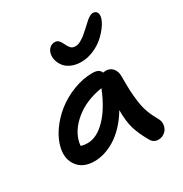

<svg xmlns="http://www.w3.org/2000/svg" viewBox="-181 -888 1010 1061"><g transform="rotate(-30 324.0 -357.0)"><path d="M371.1 -547.9Q336.4 -547.9 309.8 -559.6Q283.2 -571.3 268.6 -589.6Q253.9 -607.9 248 -629.2Q242.2 -650.4 246.1 -670.9Q250.5 -691.9 264.2 -704.3Q277.8 -716.8 297.9 -716.8Q313 -716.8 322.5 -706.1Q332 -695.3 340.8 -675.8Q346.2 -665.5 348.6 -661.6Q351.1 -657.7 356.9 -650.9Q362.8 -644 370.4 -641.6Q377.9 -639.2 389.2 -639.2Q402.3 -639.2 419.7 -648.7Q437 -658.2 448.2 -667.2Q459.5 -676.3 479 -693.8Q485.8 -699.7 499.5 -712.6Q513.2 -725.6 521 -732.2Q528.8 -738.8 539.6 -744.9Q550.3 -751 559.1 -751Q576.7 -751 584.2 -739.7Q591.8 -728.5 587.9 -708Q583 -686 564.2 -658.9Q545.4 -631.8 517.6 -606.7Q489.7 -581.5 450.4 -564.7Q411.1 -547.9 371.1 -547.9ZM160.2 -36.1Q89.4 -36.1 54.9 -80.8Q20.5 -125.5 33.2 -189.9Q43.5 -241.2 78.1 -291.5Q112.8 -341.8 161.1 -379.9Q209.5 -418 270.8 -441.4Q332 -464.8 392.1 -464.8Q436 -464.8 444.8 -437Q454.6 -439 460.9 -439Q489.3 -439 506.1 -419.7Q522.9 -400.4 522.9 -370.1Q522.9 -310.5 524.2 -279.5Q525.4 -248.5 530.8 -206.8Q536.1 -165 548.6 -131.3Q561 -97.7 582 -61Q590.8 -46.4 590.6 -28.8Q590.3 -11.2 582.8 3.2Q575.2 17.6 559.8 27.3Q544.4 37.1 524.9 37.1Q494.6 37.1 479 8.8Q448.2 -44.4 433.3 -92Q418.5 -139.6 418.9 -212.9Q391.1 -166 357.7 -131.1Q324.2 -96.2 290.5 -75.9Q256.8 -55.7 224.4 -45.9Q191.9 -36.1 160.2 -36.1ZM137.2 -166Q134.8 -151.4 134.8 -148.9Q150.4 -142.1 178.2 -142.1Q235.4 -142.1 293 -200.4Q350.6 -258.8 394 -367.2Q290 -351.1 220.7 -294.4Q151.4 -237.8 137.2 -166Z"/></g></svg>

Font: Shantell Sans Irregular
Style: Italic
Weight: 500
Italic angle: -11.31°
Designer: Stephen Nixon, Anya Danilova, Shantell Martin
Foundry: Arrow Type
Version: Version 1.006;[9816181b4]